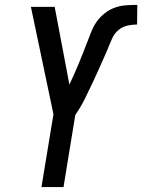

<svg xmlns="http://www.w3.org/2000/svg" viewBox="-20 -763 580 783"><path d="M149 0 198 -297 106 -735H203L263 -418Q273 -439 282.5 -460.5Q292 -482 301 -503.5Q310 -525 318.5 -547Q327 -569 335.5 -590.5Q344 -612 352.5 -634Q361 -656 375 -675.5Q389 -695 408.5 -710Q428 -725 450 -732.5Q472 -740 495 -741.5Q518 -743 540 -743L539 -663Q519 -663 499 -658.5Q479 -654 462.5 -640Q446 -626 437.5 -606.5Q429 -587 421 -568V-567Q406 -532 390.5 -497.5Q375 -463 359 -428.5Q343 -394 326 -360Q309 -326 287 -294L239 0Z"/></svg>

Font: Iosevka SS18 Medium
Style: Italic
Weight: 500
Italic angle: -9°
Monospace: yes
Designer: Belleve Invis
Foundry: Belleve Invis
Version: Version 25.1.1; ttfautohint (v1.8.4)